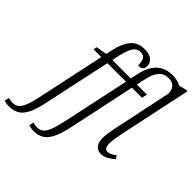

<svg xmlns="http://www.w3.org/2000/svg" viewBox="-386 -968 1406 1406"><g transform="rotate(45 317.0 -265.0)"><path d="M-80 240Q-93 240 -107.5 237.5Q-122 235 -132 232L-124 196Q-116 199 -103.5 201Q-91 203 -81 203Q-52 203 -32.5 187.5Q-13 172 2.5 133.5Q18 95 32 26L143 -494H62L67 -521L152 -536L162 -582Q180 -668 219 -714Q258 -760 326 -760Q379 -760 403.5 -738Q428 -716 428 -686Q428 -640 377 -640Q378 -676 366.5 -700Q355 -724 322 -724Q283 -724 262 -690Q241 -656 226 -587L215 -536H406L420 -600Q439 -683 485 -726.5Q531 -770 609 -770Q633 -770 655.5 -764.5Q678 -759 694 -749L752 -764L766 -763L648 -206Q643 -181 637 -146.5Q631 -112 631 -90Q631 -35 665 -35Q681 -35 697.5 -43.5Q714 -52 731 -65L747 -41Q727 -22 699.5 -6Q672 10 640 10Q606 10 587 -14.5Q568 -39 568 -80Q568 -107 574.5 -146Q581 -185 589 -219L680 -654Q676 -734 601 -734Q554 -734 526 -702.5Q498 -671 484 -604L469 -536H573L565 -494H460L350 24Q332 109 308 156Q284 203 251.5 221.5Q219 240 175 240Q161 240 146.5 237.5Q132 235 123 232L131 196Q139 199 151.5 201Q164 203 174 203Q203 203 222.5 187.5Q242 172 257 133.5Q272 95 287 26L398 -494H206L95 24Q78 109 54 156Q30 203 -2.5 221.5Q-35 240 -80 240Z"/></g></svg>

Font: Noto Serif SemiCondensed Light
Style: Italic
Weight: 300
Width: 4
Italic angle: -12°
Designer: Monotype Design Team
Foundry: Monotype Imaging Inc.
Version: Version 2.013; ttfautohint (v1.8.4.7-5d5b)